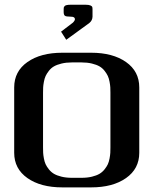

<svg xmlns="http://www.w3.org/2000/svg" viewBox="-20 -812 707 832"><path d="M380.9 -771V-739.7Q380.4 -723.1 367.2 -712.4L267.1 -639.6L244.6 -674.8L295.9 -713.9Q304.7 -722.7 304.7 -729Q304.7 -739.7 287.1 -739.7Q266.1 -739.7 261 -743.9Q255.9 -748 255.9 -760.3V-771Q255.9 -776.4 256.3 -778.8Q256.8 -781.2 259.5 -784.9Q262.2 -788.6 269 -790Q275.9 -791.5 287.1 -791.5H349.6Q364.3 -791.5 371.3 -788.6Q378.4 -785.6 379.6 -782.2Q380.9 -778.8 380.9 -771ZM250 0Q156.2 0 98.9 -40.3Q41.5 -80.6 41.5 -149.9V-433.1Q41.5 -502.9 98.9 -543.2Q156.2 -583.5 250 -583.5H375Q468.8 -583.5 526.1 -543.2Q583.5 -502.9 583.5 -433.1V-149.9Q583.5 -80.6 526.1 -40.3Q468.8 0 375 0ZM333.5 -41.5Q358.4 -41.5 378.4 -46.4Q398.4 -51.3 411.1 -58.8Q423.8 -66.4 433.1 -78.1Q442.4 -89.8 447.3 -100.3Q452.1 -110.8 454.8 -125.5Q457.5 -140.1 458 -149.9Q458.5 -159.7 458.5 -172.9V-410.6Q458.5 -423.8 458 -433.3Q457.5 -442.9 454.8 -457.5Q452.1 -472.2 447.3 -482.7Q442.4 -493.2 433.1 -505.1Q423.8 -517.1 411.1 -524.4Q398.4 -531.7 378.4 -536.6Q358.4 -541.5 333.5 -541.5H291.5Q266.6 -541.5 246.6 -536.6Q226.6 -531.7 213.9 -524.4Q201.2 -517.1 191.9 -505.1Q182.6 -493.2 177.7 -482.7Q172.9 -472.2 170.2 -457.5Q167.5 -442.9 167 -433.3Q166.5 -423.8 166.5 -410.6V-172.9Q166.5 -159.7 167 -149.9Q167.5 -140.1 170.2 -125.5Q172.9 -110.8 177.7 -100.3Q182.6 -89.8 191.9 -78.1Q201.2 -66.4 213.9 -58.8Q226.6 -51.3 246.6 -46.4Q266.6 -41.5 291.5 -41.5Z"/></svg>

Font: Gputeks
Style: Bold
Weight: 600
Width: 8
Version: Version 0.9